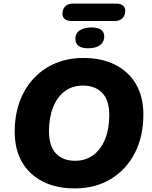

<svg xmlns="http://www.w3.org/2000/svg" viewBox="-20 -1039 847 1070"><path d="M396 11Q295 11 220 -26.5Q145 -64 103.5 -134.5Q62 -205 62 -305Q62 -427 110 -519.5Q158 -612 244.5 -664Q331 -716 445 -716Q546 -716 621 -678.5Q696 -641 737.5 -570.5Q779 -500 779 -401Q779 -278 731 -185.5Q683 -93 597 -41Q511 11 396 11ZM398 -143Q458 -143 500.5 -175Q543 -207 566 -264.5Q589 -322 589 -397Q589 -481 549.5 -521.5Q510 -562 442 -562Q383 -562 340.5 -530Q298 -498 275.5 -440.5Q253 -383 253 -308Q253 -224 292 -183.5Q331 -143 398 -143ZM381 -922Q353 -922 340.5 -933Q328 -944 328 -963Q328 -987 343 -1003Q358 -1019 387 -1019H625Q653 -1019 665.5 -1008Q678 -997 678 -978Q678 -954 663 -938Q648 -922 619 -922ZM471 -770Q434 -770 417 -784Q400 -798 400 -822Q400 -854 425 -870Q450 -886 490 -886Q561 -886 561 -835Q561 -806 538 -788Q515 -770 471 -770Z"/></svg>

Font: Nunito Black
Style: Italic
Weight: 900
Italic angle: -9°
Designer: Vernon Adams
Foundry: Vernon Adams
Version: Version 3.601; ttfautohint (v1.8.2.53-6de2)